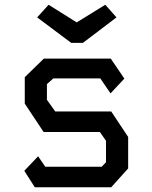

<svg xmlns="http://www.w3.org/2000/svg" viewBox="-20 -786 640 806"><path d="M164 -540H445L502 -456L444 -394L401 -457H204L177 -433V-367L212 -318H447L518 -211V-79L447 0H126L82 -69L140 -130L170 -86H407L425 -105V-195L399 -232H163L84 -351V-462ZM328 -606 469 -713 422 -766 302 -692 184 -766 136 -713 279 -606Z"/></svg>

Font: Kode Mono Medium
Style: Regular
Weight: 500
Monospace: yes
Designer: Isa Ozler
Foundry: Kadena LLC
Version: Version 1.206;gftools[0.9.28]